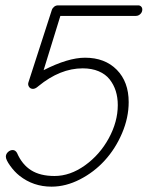

<svg xmlns="http://www.w3.org/2000/svg" viewBox="-20 -696 555 722"><path d="M173.8 5.9Q105 5.9 53.2 -35.2Q34.2 -50.3 18.1 -72.8Q2 -95.2 2 -106.9Q2 -116.7 10 -124.3Q18.1 -131.8 27.8 -131.8Q37.6 -131.8 43.9 -121.1Q63 -77.1 97.2 -55.7Q131.3 -34.2 185.1 -34.2Q243.7 -34.2 299.6 -74.2Q355.5 -114.3 389.2 -176.3Q422.9 -238.3 422.9 -300.8Q422.9 -329.6 415.3 -353.8Q407.7 -377.9 392.3 -397.5Q377 -417 351.1 -428Q325.2 -439 291 -439Q206.1 -439 124.5 -372.1Q122.6 -370.6 122.1 -370.1Q112.3 -361.8 104 -361.8Q94.2 -361.8 89.1 -369.6Q84 -377.4 86.9 -386.2L174.8 -658.2Q177.2 -665.5 183.6 -670.7Q189.9 -675.8 198.2 -675.8H500Q506.3 -675.8 510.7 -671.4Q515.1 -667 515.1 -660.2Q515.1 -650.4 507.8 -643.3Q500.5 -636.2 491.2 -636.2H207L144 -432.1Q235.8 -479 299.8 -479Q374.5 -479 419.2 -433.6Q463.9 -388.2 463.9 -312Q463.9 -253.4 439 -195.1Q414.1 -136.7 374 -92.8Q334 -48.8 280.8 -21.5Q227.5 5.9 173.8 5.9Z"/></svg>

Font: Comic Neue Light
Style: Italic
Weight: 300
Italic angle: -12°
Designer: Craig Rozynski
Foundry: Craig Rozynski
Version: Version 2.003;hotconv 1.0.109;makeotfexe 2.5.65596